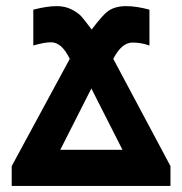

<svg xmlns="http://www.w3.org/2000/svg" viewBox="-20 -613 601 633"><path d="M18.6 0V-65.4L210 -418.9Q183.6 -473.6 148.4 -473.6Q126 -473.6 89.8 -462.9V-581.1Q134.8 -592.8 167 -592.8Q195.3 -592.8 216.8 -581.5Q238.3 -570.3 248.5 -558.6Q258.8 -546.9 282.2 -515.6Q319.3 -564.5 335.9 -576.2Q359.4 -592.8 395.5 -592.8Q429.7 -592.8 472.7 -581.1V-462.9Q445.3 -472.7 417 -472.7Q380.9 -472.7 353.5 -418.9L542 -65.4V0ZM178.7 -119.1H383.8L281.2 -321.3Z"/></svg>

Font: Gothic A1 ExtraBold
Style: Regular
Weight: 800
Designer: HanYang I&C Co.,Ltd.
Foundry: HanYang I&C Co.,Ltd.
Version: Version 2.50